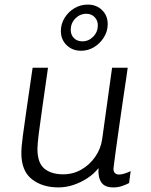

<svg xmlns="http://www.w3.org/2000/svg" viewBox="-20 -806 657 836"><path d="M234 10Q164 10 118.5 -26Q73 -62 73 -139Q73 -165 79.5 -215Q86 -265 97 -339.5Q108 -414 122 -511H189Q176 -419 165.5 -346.5Q155 -274 149 -226Q143 -178 143 -158Q143 -97 173 -72Q203 -47 255 -47Q298 -47 334 -67.5Q370 -88 394.5 -123Q419 -158 425 -201L468 -511H536Q534 -495 529.5 -464.5Q525 -434 519 -394.5Q513 -355 507 -312Q501 -269 495 -228Q489 -187 484.5 -152.5Q480 -118 477 -96.5Q474 -75 474 -71Q474 -58 481 -52Q488 -46 498 -46Q509 -46 523 -50.5Q537 -55 549 -61L542 -9Q529 -2 511.5 4Q494 10 473 10Q435 10 420.5 -13Q406 -36 409 -74Q389 -49 361 -30.5Q333 -12 300.5 -1Q268 10 234 10ZM333 -585Q295 -585 270 -609.5Q245 -634 245 -671Q245 -702 261.5 -728.5Q278 -755 304.5 -770.5Q331 -786 362 -786Q400 -786 424.5 -762Q449 -738 449 -701Q449 -670 432.5 -643.5Q416 -617 390 -601Q364 -585 333 -585ZM339 -626Q366 -626 386 -646.5Q406 -667 406 -696Q406 -717 392 -731.5Q378 -746 356 -746Q328 -746 308 -725.5Q288 -705 288 -676Q288 -654 302 -640Q316 -626 339 -626Z"/></svg>

Font: Chivo Medium ExtraLight
Style: Italic
Weight: 250
Italic angle: -8.05°
Version: Version 2.002